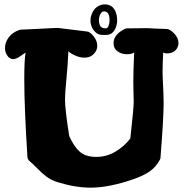

<svg xmlns="http://www.w3.org/2000/svg" viewBox="-20 -864 852 884"><path d="M466.8 -843.8Q493.2 -841.8 506.3 -821.3Q519.5 -800.8 519.5 -768.6Q519.5 -764.6 519 -760.7Q518.6 -756.8 517.6 -752.9Q516.6 -749 515.6 -744.1Q502.9 -703.1 468.8 -703.1Q467.8 -703.1 466.3 -703.1Q464.8 -703.1 463.4 -703.1Q461.9 -703.1 460 -703.1H459H453.1Q445.3 -703.1 438 -705.1Q430.7 -707 424.8 -711.4Q418.9 -715.8 413.6 -722.2Q408.2 -728.5 404.8 -735.4Q401.4 -742.2 398.9 -751Q396.5 -759.8 396.5 -768.6Q396.5 -783.2 401.4 -796.9Q406.2 -810.5 414.6 -820.8Q422.9 -831.1 435.5 -837.4Q448.2 -843.8 462.9 -843.8ZM460 -811.5Q456.1 -811.5 453.1 -810.5Q450.2 -809.6 447.8 -807.1Q445.3 -804.7 443.4 -801.3Q441.4 -797.9 439.9 -794.4Q438.5 -791 437.5 -787.1Q436.5 -783.2 436 -779.3Q435.5 -775.4 435.5 -772.5Q435.5 -752.9 442.4 -743.2Q449.2 -733.4 466.8 -733.4Q475.6 -733.4 480 -745.6Q484.4 -757.8 484.4 -769.5Q484.4 -811.5 460 -811.5ZM41 -591.8Q24.4 -591.8 13.7 -607.9Q2.9 -624 2.9 -642.6Q2.9 -668.9 20.5 -692.4Q38.1 -715.8 70.3 -726.6Q71.3 -726.6 73.7 -727.1Q76.2 -727.5 77.1 -727.5Q123 -729.5 161.1 -731.4Q199.2 -733.4 217.8 -734.4Q236.3 -735.4 246.1 -735.4Q251 -735.4 381.8 -718.8Q395.5 -716.8 411.6 -696.3Q427.7 -675.8 427.7 -653.3Q427.7 -632.8 414.1 -618.2Q397.5 -598.6 369.1 -598.6Q345.7 -598.6 321.8 -610.4Q297.9 -622.1 294.9 -628.9Q292 -561.5 285.6 -497.6Q279.3 -433.6 279.3 -407.2Q279.3 -359.4 298.8 -237.3Q320.3 -189.5 347.2 -165.5Q374 -141.6 423.8 -141.6Q470.7 -141.6 511.7 -166Q552.7 -190.4 580.1 -226.6Q595.7 -366.2 595.7 -397.5Q595.7 -406.2 594.7 -432.6Q593.8 -459 593.8 -485.4Q593.8 -536.1 597.7 -623Q588.9 -614.3 563.5 -614.3Q540 -614.3 521.5 -627.4Q502.9 -640.6 502.9 -665Q502.9 -704.1 551.8 -729.5Q559.6 -733.4 564.5 -733.4Q623 -734.4 656.2 -734.4Q664.1 -734.4 669.9 -733.9Q675.8 -733.4 696.3 -732.4Q716.8 -731.4 749 -730.5Q763.7 -729.5 782.7 -709Q801.8 -688.5 801.8 -665Q801.8 -653.3 793.9 -639.6Q779.3 -618.2 748 -618.2Q737.3 -618.2 731.4 -622.1Q728.5 -567.4 728.5 -536.1Q728.5 -509.8 731 -466.3Q733.4 -422.9 733.4 -389.6Q733.4 -320.3 718.8 -136.7Q718.8 -132.8 715.8 -127.9Q696.3 -92.8 667 -73.2Q637.7 -53.7 591.8 -38.1Q480.5 0 397.5 0Q328.1 0 248 -24.4Q217.8 -33.2 195.3 -49.8Q172.9 -66.4 150.9 -89.4Q128.9 -112.3 115.2 -123Q107.4 -130.9 106.4 -139.6Q91.8 -368.2 91.8 -499Q91.8 -587.9 97.7 -622.1Q95.7 -621.1 75.2 -606.4Q54.7 -591.8 41 -591.8Z"/></svg>

Font: Essays1743
Style: Bold
Weight: 700
Designer: Based on the typeface in a 1743 English translation of the essays of Montaigne.  PostScript/TrueType font designed by Jo
Version: Version 002.100